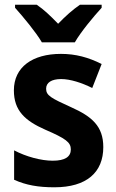

<svg xmlns="http://www.w3.org/2000/svg" viewBox="-20 -786 495 816"><path d="M158 -606H298C323 -650 378 -716 412 -753V-766H320C288 -744 260 -719 227 -685C195 -718 167 -745 136 -766H44V-753C78 -715 133 -649 158 -606ZM419 -161C419 -250 370 -291 283 -330C197 -369 176 -380 176 -409C176 -435 199 -450 240 -450C279 -450 328 -434 372 -412L412 -514C356 -542 302 -557 239 -557C118 -557 39 -501 39 -402C39 -316 86 -273 172 -235C260 -197 281 -181 281 -151C281 -120 257 -103 204 -103C155 -103 91 -120 40 -147V-22C91 1 143 10 211 10C349 10 419 -54 419 -161Z"/></svg>

Font: Noto Sans Devanagari SemiCondensed
Style: Bold
Weight: 700
Width: 4
Designer: Jelle Bosma - Monotype Design Team
Foundry: Monotype Imaging Inc.
Version: Version 2.004